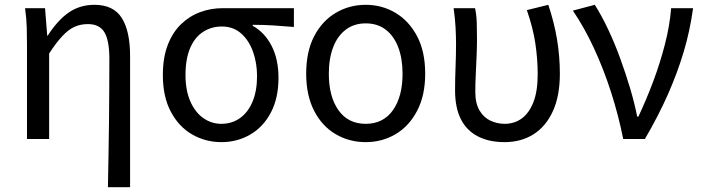

<svg xmlns="http://www.w3.org/2000/svg" viewBox="-20 -577 2919 797"><path d="M428 200Q429 134 430.5 64Q432 -6 432.5 -74.5Q433 -143 433.5 -208Q434 -273 434 -332Q434 -409 413.5 -443Q393 -477 345 -477Q315 -477 290 -466Q265 -455 239.5 -428Q214 -401 184 -355V0H92V-394Q92 -427 91 -464Q90 -501 84 -543H167L176 -429H178Q220 -494 266 -525.5Q312 -557 372 -557Q451 -557 485.5 -502.5Q520 -448 520 -344V200Z M899 13Q833 13 777.5 -19Q722 -51 689 -113.5Q656 -176 656 -265Q656 -337 676 -389.5Q696 -442 731 -476Q766 -510 810.5 -526.5Q855 -543 903 -543H1200V-465Q1154 -469 1114 -471.5Q1074 -474 1029 -474V-470Q1079 -442 1107.5 -386.5Q1136 -331 1136 -254Q1136 -170 1104.5 -110Q1073 -50 1019 -18.5Q965 13 899 13ZM899 -63Q943 -63 976.5 -87Q1010 -111 1028.5 -155.5Q1047 -200 1047 -261Q1047 -316 1030 -363Q1013 -410 980.5 -438.5Q948 -467 901 -467Q858 -467 823.5 -445Q789 -423 769.5 -378Q750 -333 750 -265Q750 -203 769.5 -157.5Q789 -112 823 -87.5Q857 -63 899 -63Z M1498 13Q1430 13 1373.5 -20Q1317 -53 1284 -117Q1251 -181 1251 -271Q1251 -363 1284 -426.5Q1317 -490 1373.5 -523.5Q1430 -557 1498 -557Q1566 -557 1622 -523.5Q1678 -490 1711.5 -426.5Q1745 -363 1745 -271Q1745 -181 1711.5 -117Q1678 -53 1622 -20Q1566 13 1498 13ZM1498 -63Q1571 -63 1611 -119.5Q1651 -176 1651 -271Q1651 -334 1633 -381Q1615 -428 1581 -454Q1547 -480 1498 -480Q1450 -480 1415.5 -454Q1381 -428 1363 -381Q1345 -334 1345 -271Q1345 -176 1385 -119.5Q1425 -63 1498 -63Z M2074 13Q2010 13 1963.5 -11Q1917 -35 1893 -82.5Q1869 -130 1869 -202Q1869 -250 1871 -298.5Q1873 -347 1873 -394Q1873 -427 1871 -464Q1869 -501 1863 -543H1952Q1958 -515 1959 -483.5Q1960 -452 1960 -416Q1960 -386 1958.5 -347.5Q1957 -309 1955 -269.5Q1953 -230 1953 -196Q1953 -148 1970.5 -118.5Q1988 -89 2016 -76Q2044 -63 2075 -63Q2115 -63 2145.5 -85Q2176 -107 2194 -152.5Q2212 -198 2212 -269Q2212 -330 2202.5 -395Q2193 -460 2167 -535L2256 -557Q2280 -486 2292 -415Q2304 -344 2304 -271Q2304 -179 2275 -115.5Q2246 -52 2194.5 -19.5Q2143 13 2074 13Z M2567 0Q2547 -100 2516 -196Q2485 -292 2445 -378Q2405 -464 2358 -533L2449 -557Q2477 -513 2504 -456Q2531 -399 2554 -336Q2577 -273 2595.5 -211Q2614 -149 2625 -93H2630Q2663 -163 2691.5 -239Q2720 -315 2740 -392.5Q2760 -470 2766 -543H2857Q2844 -448 2817.5 -360Q2791 -272 2752 -184Q2713 -96 2657 0Z"/></svg>

Font: Noto Sans HK
Style: Regular
Weight: 400
Designer: Ryoko NISHIZUKA 西塚涼子 (kana, bopomofo & ideographs); Paul D. Hunt (Latin, Greek & Cyrillic); Sandoll Communications 산돌커뮤니
Foundry: Adobe
Version: Version 2.004-H2;hotconv 1.0.118;makeotfexe 2.5.65603